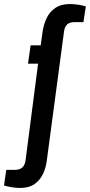

<svg xmlns="http://www.w3.org/2000/svg" viewBox="-106 -751 446 953"><path d="M-7 182Q-27 182 -49.5 178Q-72 174 -86 170L-75 92H-31Q15 92 21 44L83 -435H33L46 -526H96L106 -597Q111 -630 125.5 -661Q140 -692 168.5 -711.5Q197 -731 241 -731Q261 -731 283.5 -727.5Q306 -724 320 -719L308 -641H262Q218 -641 212 -596L126 48Q122 81 107.5 112Q93 143 65.5 162.5Q38 182 -7 182Z"/></svg>

Font: Archivo Narrow SemiBold
Style: Italic
Weight: 600
Italic angle: -8°
Designer: Hector Gatti
Foundry: Omnibus-Type
Version: Version 3.002